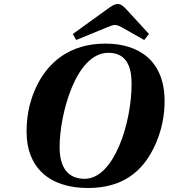

<svg xmlns="http://www.w3.org/2000/svg" viewBox="-20 -925 843 960"><path d="M344 -755 361 -725 512 -787C531 -795 544 -800 554 -800C566 -800 576 -796 595 -785L701 -725L725 -755L613 -877C599 -892 586 -905 568 -905C551 -905 534 -892 516 -879ZM113 -264C113 -95 219 15 420 15C600 15 691 -74 744 -176C795 -274 803 -366 803 -419C803 -621 675 -707 507 -707C326 -707 224 -611 170 -508C117 -406 113 -316 113 -264ZM278 -190C278 -349 357 -661 522 -661C611 -661 638 -594 638 -506C638 -312 551 -31 403 -31C319 -31 278 -88 278 -190Z"/></svg>

Font: Heuristica
Style: Bold Italic
Weight: 700
Italic angle: -13°
Version: Version 1.0.1